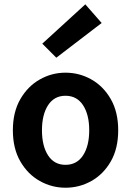

<svg xmlns="http://www.w3.org/2000/svg" viewBox="-20 -857 608 889"><path d="M283.2 12.2Q219.7 12.2 164.1 -19Q108.4 -50.3 74 -109.9Q39.6 -169.4 39.6 -253.9Q39.6 -337.9 74 -397.7Q108.4 -457.5 164.1 -489Q219.7 -520.5 283.2 -520.5Q347.7 -520.5 403.3 -489Q459 -457.5 493.2 -397.7Q527.3 -337.9 527.3 -253.9Q527.3 -169.4 493.2 -109.9Q459 -50.3 403.3 -19Q347.7 12.2 283.2 12.2ZM283.2 -93.8Q335.9 -93.8 364.5 -137.5Q393.1 -181.2 393.1 -253.9Q393.1 -326.2 364.5 -369.9Q335.9 -413.6 283.2 -413.6Q231 -413.6 202.6 -369.9Q174.3 -326.2 174.3 -253.9Q174.3 -181.2 202.6 -137.5Q231 -93.8 283.2 -93.8ZM240.7 -589.8 175.8 -654.8 375 -836.9 450.7 -750.5Z"/></svg>

Font: Akatab ExtraBold
Style: Regular
Weight: 800
Designer: SIL International
Foundry: SIL International
Version: Version 3.000